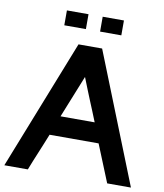

<svg xmlns="http://www.w3.org/2000/svg" viewBox="-94 -929 856 1004"><g transform="rotate(10 334.0 -427.0)"><path d="M122.5 0Q130.8 -21.6 141 -46.8Q151.3 -72 162.1 -97.9Q172.9 -123.9 183.4 -149.7Q193.9 -175.5 203 -198.2H463.3L543.8 0H669.9L395.3 -689.9H269.9L-2.3 0ZM333 -527.9Q346.1 -494.7 357.4 -466.4Q368.7 -438.1 379.5 -411.8Q390.3 -385.5 401.2 -359.2Q412 -332.8 423.9 -303H242.7ZM294.1 -854.2H179.4V-775.2H294.1ZM482.2 -854.2H369.4V-775.2H482.2Z"/></g></svg>

Font: Saysettha
Style: Regular
Weight: 400
Designer: John M. Durdin
Foundry: Lao Script for Windows
Version: Version 2.201